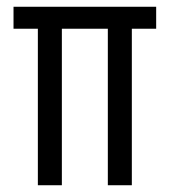

<svg xmlns="http://www.w3.org/2000/svg" viewBox="-20 -548 502 568"><path d="M92 0V-463H20V-528H442V-463H370V0H299V-463H163V0Z"/></svg>

Font: Bricolage Grotesque 10pt Condensed Light
Style: Regular
Weight: 300
Width: 3
Designer: Mathieu Triay
Foundry: Atelier Triay
Version: Version 1.000; ttfautohint (v1.8.4.7-5d5b);gftools[0.9.32]